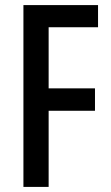

<svg xmlns="http://www.w3.org/2000/svg" viewBox="-20 -734 435 754"><path d="M171 0H72V-714H365V-627H171V-387H353V-299H171Z"/></svg>

Font: Noto Sans Gujarati UI ExtraCondensed Medium
Style: Regular
Weight: 500
Width: 2
Designer: Jelle Bosma - Monotype Design Team, Universal Thirst
Foundry: Monotype Imaging Inc.
Version: Version 2.106; ttfautohint (v1.8.4.7-5d5b)